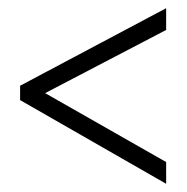

<svg xmlns="http://www.w3.org/2000/svg" viewBox="-20 -588 455 468"><path d="M385 -140V-193L90 -361L385 -515V-568L29 -379V-344Z"/></svg>

Font: Noto Sans Myanmar UI ExtraCondensed Light
Style: Regular
Weight: 300
Width: 2
Designer: Monotype Design Team
Foundry: Monotype Imaging Inc.
Version: Version 2.103